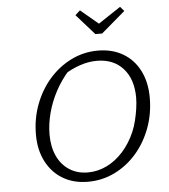

<svg xmlns="http://www.w3.org/2000/svg" viewBox="-59 -930 874 991"><g transform="rotate(-5 378.0 -434.5)"><path d="M357 8Q283 8 227.5 -25Q172 -58 141 -118Q110 -178 110 -257Q110 -341 138 -414.5Q166 -488 215 -543.5Q264 -599 328.5 -630.5Q393 -662 466 -662Q540 -662 595.5 -629.5Q651 -597 681.5 -537Q712 -477 712 -397Q712 -313 684.5 -239.5Q657 -166 608.5 -110.5Q560 -55 495.5 -23.5Q431 8 357 8ZM361 -40Q412 -40 459 -63Q506 -86 544 -128.5Q582 -171 607 -229Q618 -255 625.5 -285.5Q633 -316 637.5 -347Q642 -378 642 -403Q642 -499 592 -554.5Q542 -610 456 -610Q413 -610 368.5 -595Q324 -580 282 -553L308 -573Q267 -527 238.5 -473.5Q210 -420 195 -363Q180 -306 180 -252Q180 -188 202 -140.5Q224 -93 265 -66.5Q306 -40 361 -40ZM461 -748 367 -854 392 -877 484 -800 600 -877 620 -854 496 -748Z"/></g></svg>

Font: Piazzolla 8pt ExtraLight
Style: Italic
Weight: 250
Italic angle: -11.3°
Designer: Juan Pablo del Peral
Foundry: Huerta Tipografica
Version: Version 2.001